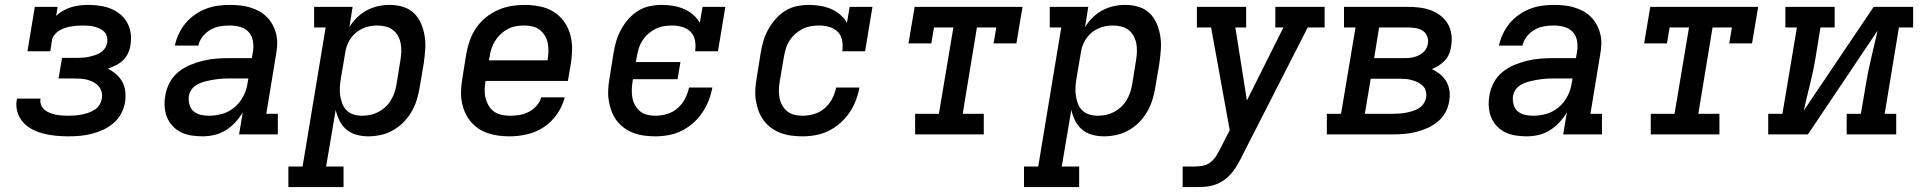

<svg xmlns="http://www.w3.org/2000/svg" viewBox="-20 -548 7840 783"><path d="M258 8Q232 8 207 5.5Q182 3 158 -3Q134 -9 112.5 -20Q91 -31 75 -48.5Q59 -66 51.5 -90Q44 -114 48 -139Q49 -141 49 -142.5Q49 -144 50 -146H145Q145 -145 145 -144.5Q145 -144 145 -143Q143 -131 148 -119Q153 -107 162.5 -99.5Q172 -92 183.5 -87.5Q195 -83 207 -80.5Q219 -78 232 -77Q245 -76 258 -76Q271 -76 284.5 -77Q298 -78 311.5 -80.5Q325 -83 338.5 -87.5Q352 -92 364.5 -99.5Q377 -107 385 -119.5Q393 -132 395 -145Q398 -159 394.5 -172.5Q391 -186 382.5 -196Q374 -206 362 -212.5Q350 -219 337 -222.5Q324 -226 310 -227Q296 -228 282 -228H219L233 -312H295Q307 -312 319.5 -313Q332 -314 343.5 -316.5Q355 -319 367.5 -323Q380 -327 390.5 -334Q401 -341 408.5 -352Q416 -363 417 -375Q419 -387 416 -398.5Q413 -410 405.5 -418Q398 -426 387.5 -431Q377 -436 365.5 -439Q354 -442 342 -443Q330 -444 318 -444Q305 -444 293 -443Q281 -442 269 -440Q257 -438 245 -434Q233 -430 222 -423.5Q211 -417 202.5 -406.5Q194 -396 192 -384L185 -339H92L122 -520H215L209 -483Q222 -496 238.5 -505Q255 -514 271.5 -519Q288 -524 305.5 -526Q323 -528 340 -528Q364 -528 387.5 -524.5Q411 -521 432 -512.5Q453 -504 470.5 -489.5Q488 -475 499 -455Q510 -435 513 -411.5Q516 -388 512 -364Q510 -348 502.5 -331.5Q495 -315 482 -302.5Q469 -290 453 -282Q437 -274 420 -268Q438 -259 453.5 -245.5Q469 -232 479 -214Q489 -196 491 -174Q493 -152 490 -131Q486 -107 474 -84.5Q462 -62 442.5 -45.5Q423 -29 400 -18.5Q377 -8 353 -2Q329 4 305.5 6Q282 8 258 8Z M806 8Q783 8 760.5 4.5Q738 1 718.5 -8.5Q699 -18 684 -34Q669 -50 661 -70Q653 -90 651.5 -112.5Q650 -135 654 -158Q658 -185 671.5 -210.5Q685 -236 707 -254Q729 -272 755.5 -283Q782 -294 809 -300.5Q836 -307 862.5 -309Q889 -311 916 -311H1007L1012 -341Q1015 -362 1011 -383Q1007 -404 993 -418.5Q979 -433 958.5 -438.5Q938 -444 916 -444Q896 -444 876 -440.5Q856 -437 838 -426.5Q820 -416 806.5 -399Q793 -382 789 -362H693Q698 -386 709 -409.5Q720 -433 736 -452.5Q752 -472 774 -487.5Q796 -503 819.5 -512Q843 -521 867.5 -524.5Q892 -528 916 -528Q937 -528 958 -526Q979 -524 999 -518Q1019 -512 1036.5 -502.5Q1054 -493 1068 -479Q1082 -465 1091.5 -447.5Q1101 -430 1106 -410Q1111 -390 1110.5 -369Q1110 -348 1106 -327L1066 -84H1113V0H955L970 -90Q957 -68 939.5 -49Q922 -30 900 -16.5Q878 -3 854 2.5Q830 8 806 8ZM832 -76Q860 -76 887.5 -84Q915 -92 937.5 -111.5Q960 -131 973 -157Q986 -183 990 -211L993 -228H916Q904 -228 892 -227.5Q880 -227 868.5 -225.5Q857 -224 845 -222Q833 -220 821 -217Q809 -214 797.5 -209.5Q786 -205 775.5 -197.5Q765 -190 758.5 -179Q752 -168 750 -156Q748 -139 752.5 -122Q757 -105 769 -94.5Q781 -84 798 -80Q815 -76 832 -76Z M1156 215V131H1214L1308 -436H1261V-520H1418L1405 -438Q1418 -459 1436.5 -477Q1455 -495 1477 -506.5Q1499 -518 1522.5 -523Q1546 -528 1570 -528Q1598 -528 1624 -520Q1650 -512 1668.5 -494Q1687 -476 1697.5 -451Q1708 -426 1712 -399.5Q1716 -373 1714 -345Q1712 -317 1708 -289L1691 -189Q1687 -164 1679 -139Q1671 -114 1657.5 -91Q1644 -68 1624.5 -48.5Q1605 -29 1581.5 -16Q1558 -3 1532.5 2.5Q1507 8 1482 8Q1457 8 1433.5 1.5Q1410 -5 1392.5 -20Q1375 -35 1364.5 -56Q1354 -77 1349 -100L1310 131H1381V215ZM1457 -76Q1474 -76 1490.5 -79.5Q1507 -83 1522.5 -91Q1538 -99 1551.5 -111.5Q1565 -124 1574 -139Q1583 -154 1588.5 -170Q1594 -186 1597 -203L1613 -303Q1616 -320 1616.5 -337.5Q1617 -355 1614 -371Q1611 -387 1603 -401.5Q1595 -416 1582 -426Q1569 -436 1552.5 -440Q1536 -444 1518 -444Q1503 -444 1487.5 -441Q1472 -438 1457 -431Q1442 -424 1429.5 -413Q1417 -402 1408 -388Q1399 -374 1394 -359Q1389 -344 1387 -328L1370 -228Q1367 -210 1366 -192.5Q1365 -175 1367.5 -158Q1370 -141 1376 -125Q1382 -109 1394 -97.5Q1406 -86 1422.5 -81Q1439 -76 1457 -76Z M2059 8Q2035 8 2012 5Q1989 2 1967.5 -5.5Q1946 -13 1928 -26Q1910 -39 1896.5 -56Q1883 -73 1874.5 -94Q1866 -115 1862.5 -137.5Q1859 -160 1860.5 -184Q1862 -208 1866 -231L1882 -331Q1887 -358 1896.5 -384.5Q1906 -411 1922.5 -435Q1939 -459 1962 -477.5Q1985 -496 2011.5 -507.5Q2038 -519 2065.5 -523.5Q2093 -528 2120 -528Q2151 -528 2181 -522Q2211 -516 2236 -501Q2261 -486 2278.5 -462.5Q2296 -439 2304.5 -410.5Q2313 -382 2313 -351Q2313 -320 2308 -289L2296 -218H1960V-217Q1957 -200 1956.5 -182Q1956 -164 1960 -148Q1964 -132 1972.5 -117.5Q1981 -103 1994 -93.5Q2007 -84 2024 -80Q2041 -76 2059 -76Q2078 -76 2097.5 -79Q2117 -82 2135 -91Q2153 -100 2167.5 -116Q2182 -132 2187 -151H2283Q2274 -115 2252 -83Q2230 -51 2198.5 -30Q2167 -9 2130.5 -0.5Q2094 8 2059 8ZM2213 -302V-303Q2216 -320 2216.5 -337.5Q2217 -355 2214 -371.5Q2211 -388 2202.5 -402Q2194 -416 2181.5 -426Q2169 -436 2152.5 -440Q2136 -444 2118 -444Q2101 -444 2084 -441Q2067 -438 2051.5 -430Q2036 -422 2022.5 -409.5Q2009 -397 1999.5 -382Q1990 -367 1984.5 -350.5Q1979 -334 1977 -317L1974 -302Z M2653 8Q2630 8 2607 5Q2584 2 2563 -6Q2542 -14 2524.5 -27Q2507 -40 2494 -57.5Q2481 -75 2473.5 -95.5Q2466 -116 2462.5 -138.5Q2459 -161 2460.5 -184.5Q2462 -208 2466 -231L2482 -331Q2486 -356 2493 -380Q2500 -404 2512.5 -427Q2525 -450 2542.5 -470Q2560 -490 2582.5 -504Q2605 -518 2630 -523Q2655 -528 2679 -528Q2703 -528 2726 -524Q2749 -520 2769 -511.5Q2789 -503 2806 -488.5Q2823 -474 2834 -455L2845 -520H2938L2908 -339H2815Q2818 -361 2814.5 -382Q2811 -403 2797 -417.5Q2783 -432 2762.5 -438Q2742 -444 2720 -444Q2703 -444 2686 -441Q2669 -438 2653 -430Q2637 -422 2623.5 -410Q2610 -398 2600 -382.5Q2590 -367 2585 -350.5Q2580 -334 2577 -317L2573 -295H2755L2743 -225H2561L2560 -217Q2557 -200 2556.5 -182.5Q2556 -165 2559 -149Q2562 -133 2570 -118.5Q2578 -104 2590.5 -94Q2603 -84 2619.5 -80Q2636 -76 2653 -76Q2676 -76 2700 -83Q2724 -90 2743 -106.5Q2762 -123 2773.5 -145Q2785 -167 2790 -191H2885Q2880 -164 2870 -138Q2860 -112 2844 -88.5Q2828 -65 2806.5 -46Q2785 -27 2759.5 -14.5Q2734 -2 2707 3Q2680 8 2653 8Z M3253 8Q3230 8 3207 5Q3184 2 3163 -6Q3142 -14 3124.5 -27Q3107 -40 3094 -57.5Q3081 -75 3073.5 -95.5Q3066 -116 3062.5 -138.5Q3059 -161 3060.5 -184.5Q3062 -208 3066 -231L3082 -331Q3086 -356 3093 -380Q3100 -404 3112.5 -427Q3125 -450 3142.5 -470Q3160 -490 3182.5 -504Q3205 -518 3230 -523Q3255 -528 3279 -528Q3303 -528 3326 -524Q3349 -520 3369 -511.5Q3389 -503 3406 -488.5Q3423 -474 3434 -455L3445 -520H3538L3508 -339H3415Q3418 -361 3414.5 -382Q3411 -403 3397 -417.5Q3383 -432 3362.5 -438Q3342 -444 3320 -444Q3303 -444 3286 -441Q3269 -438 3253 -430Q3237 -422 3223.5 -410Q3210 -398 3200 -382.5Q3190 -367 3185 -350.5Q3180 -334 3177 -317L3160 -217Q3157 -200 3156.5 -182.5Q3156 -165 3159 -149Q3162 -133 3170 -118.5Q3178 -104 3190.5 -94Q3203 -84 3219.5 -80Q3236 -76 3253 -76Q3276 -76 3300 -83Q3324 -90 3343 -106.5Q3362 -123 3373.5 -145Q3385 -167 3390 -191H3485Q3480 -164 3470 -138Q3460 -112 3444 -88.5Q3428 -65 3406.5 -46Q3385 -27 3359.5 -14.5Q3334 -2 3307 3Q3280 8 3253 8Z M3712 0V-84H3809L3868 -436H3789L3778 -371H3685L3710 -520H4150L4125 -371H4032L4043 -436H3964L3906 -84H3992V0Z M4156 215V131H4214L4308 -436H4261V-520H4418L4405 -438Q4418 -459 4436.5 -477Q4455 -495 4477 -506.5Q4499 -518 4522.5 -523Q4546 -528 4570 -528Q4598 -528 4624 -520Q4650 -512 4668.5 -494Q4687 -476 4697.5 -451Q4708 -426 4712 -399.5Q4716 -373 4714 -345Q4712 -317 4708 -289L4691 -189Q4687 -164 4679 -139Q4671 -114 4657.5 -91Q4644 -68 4624.5 -48.5Q4605 -29 4581.5 -16Q4558 -3 4532.5 2.5Q4507 8 4482 8Q4457 8 4433.5 1.5Q4410 -5 4392.5 -20Q4375 -35 4364.5 -56Q4354 -77 4349 -100L4310 131H4381V215ZM4457 -76Q4474 -76 4490.5 -79.5Q4507 -83 4522.5 -91Q4538 -99 4551.5 -111.5Q4565 -124 4574 -139Q4583 -154 4588.5 -170Q4594 -186 4597 -203L4613 -303Q4616 -320 4616.5 -337.5Q4617 -355 4614 -371Q4611 -387 4603 -401.5Q4595 -416 4582 -426Q4569 -436 4552.5 -440Q4536 -444 4518 -444Q4503 -444 4487.5 -441Q4472 -438 4457 -431Q4442 -424 4429.5 -413Q4417 -402 4408 -388Q4399 -374 4394 -359Q4389 -344 4387 -328L4370 -228Q4367 -210 4366 -192.5Q4365 -175 4367.5 -158Q4370 -141 4376 -125Q4382 -109 4394 -97.5Q4406 -86 4422.5 -81Q4439 -76 4457 -76Z M4803 215V131H4853Q4870 131 4887 127.5Q4904 124 4918 112.5Q4932 101 4941 86Q4950 71 4958 55L4959 53Q4959 53 4959 53Q4959 53 4959 53L4995 -17L4919 -436H4861V-520H5062V-436H5018L5065 -138L5214 -436H5181V-520H5382V-436H5313L5044 91Q5043 94 5042 96Q5041 98 5040 100L5039 101Q5030 118 5019.5 135Q5009 152 4995 166.5Q4981 181 4964 191.5Q4947 202 4928 207.5Q4909 213 4890.5 214Q4872 215 4853 215Z M5391 0V-84H5449L5508 -436H5461V-520H5722Q5746 -520 5770 -517Q5794 -514 5815.5 -506Q5837 -498 5855 -484Q5873 -470 5884.5 -450.5Q5896 -431 5899 -407Q5902 -383 5898 -359Q5896 -344 5890 -329Q5884 -314 5873 -302Q5862 -290 5848 -281Q5834 -272 5819 -266Q5837 -258 5852.5 -245.5Q5868 -233 5878 -216Q5888 -199 5891 -178Q5894 -157 5890 -136Q5887 -113 5875 -90.5Q5863 -68 5843.5 -52Q5824 -36 5801.5 -26Q5779 -16 5755.5 -10Q5732 -4 5708.5 -2Q5685 0 5661 0ZM5584 -311H5702Q5713 -311 5723 -311.5Q5733 -312 5743.5 -314.5Q5754 -317 5764 -321.5Q5774 -326 5782.5 -333Q5791 -340 5796.5 -350Q5802 -360 5803 -370Q5806 -386 5800 -400.5Q5794 -415 5781.5 -423Q5769 -431 5753.5 -433.5Q5738 -436 5722 -436H5604ZM5661 -84Q5675 -84 5688 -85Q5701 -86 5714 -88.5Q5727 -91 5740.5 -95Q5754 -99 5766 -106.5Q5778 -114 5786 -126Q5794 -138 5796 -151Q5798 -164 5794.5 -177Q5791 -190 5782 -198.5Q5773 -207 5761.5 -212.5Q5750 -218 5737.5 -221.5Q5725 -225 5711.5 -226Q5698 -227 5684 -227H5570L5546 -84Z M6206 8Q6183 8 6160.5 4.5Q6138 1 6118.5 -8.5Q6099 -18 6084 -34Q6069 -50 6061 -70Q6053 -90 6051.5 -112.5Q6050 -135 6054 -158Q6058 -185 6071.5 -210.5Q6085 -236 6107 -254Q6129 -272 6155.5 -283Q6182 -294 6209 -300.5Q6236 -307 6262.5 -309Q6289 -311 6316 -311H6407L6412 -341Q6415 -362 6411 -383Q6407 -404 6393 -418.5Q6379 -433 6358.5 -438.5Q6338 -444 6316 -444Q6296 -444 6276 -440.5Q6256 -437 6238 -426.5Q6220 -416 6206.5 -399Q6193 -382 6189 -362H6093Q6098 -386 6109 -409.5Q6120 -433 6136 -452.5Q6152 -472 6174 -487.5Q6196 -503 6219.5 -512Q6243 -521 6267.5 -524.5Q6292 -528 6316 -528Q6337 -528 6358 -526Q6379 -524 6399 -518Q6419 -512 6436.5 -502.5Q6454 -493 6468 -479Q6482 -465 6491.5 -447.5Q6501 -430 6506 -410Q6511 -390 6510.5 -369Q6510 -348 6506 -327L6466 -84H6513V0H6355L6370 -90Q6357 -68 6339.5 -49Q6322 -30 6300 -16.5Q6278 -3 6254 2.5Q6230 8 6206 8ZM6232 -76Q6260 -76 6287.5 -84Q6315 -92 6337.5 -111.5Q6360 -131 6373 -157Q6386 -183 6390 -211L6393 -228H6316Q6304 -228 6292 -227.5Q6280 -227 6268.5 -225.5Q6257 -224 6245 -222Q6233 -220 6221 -217Q6209 -214 6197.5 -209.5Q6186 -205 6175.5 -197.5Q6165 -190 6158.5 -179Q6152 -168 6150 -156Q6148 -139 6152.5 -122Q6157 -105 6169 -94.5Q6181 -84 6198 -80Q6215 -76 6232 -76Z M6712 0V-84H6809L6868 -436H6789L6778 -371H6685L6710 -520H7150L7125 -371H7032L7043 -436H6964L6906 -84H6992V0Z M7191 0V-84H7249L7308 -436H7261V-520H7462V-436H7404L7384 -312Q7375 -258 7361.5 -204.5Q7348 -151 7336 -97L7621 -520H7782V-436H7724L7666 -84H7713V0H7511V-84H7569L7590 -208Q7599 -262 7612 -315.5Q7625 -369 7637 -423L7353 0Z"/></svg>

Font: Iosevka Etoile Medium Oblique
Style: Regular
Weight: 500
Italic angle: -9°
Designer: Belleve Invis
Foundry: Belleve Invis
Version: Version 15.5.2; ttfautohint (v1.8.4)